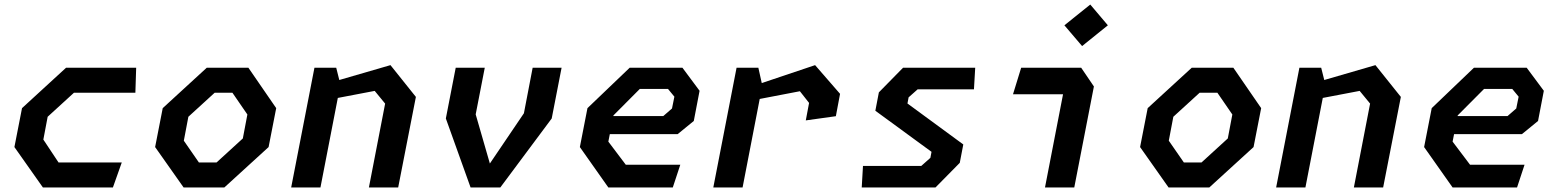

<svg xmlns="http://www.w3.org/2000/svg" viewBox="-20 -826 6860 846"><path d="M169 0H477.5L516.5 -110H238L171 -211L190 -311.5L306 -417.5H576.5L580 -527.5H271L77 -349.5L43.5 -178Z M789 0H968.5L1163.5 -178L1197 -349.5L1074.5 -527.5H891L697 -349.5L663.5 -178ZM790 -206 810 -311.5 926 -417.5H1004L1070 -321.5L1050 -216L934 -110H856.5Z M1605.5 0H1734.5L1812.5 -399L1700.5 -539L1475 -473.5L1461.5 -527.5H1365.5L1263 0H1392L1468.5 -394.5L1631 -425.5L1677 -369.5Z M2053.5 0H2184.5L2411 -304L2454.5 -527.5H2327L2288.5 -327L2138.5 -105.5L2076 -322L2116 -527.5H1988L1944.5 -304Z M2660.5 0H2944.5L2977.5 -100H2737.5L2660.5 -202L2667 -235H2966L3037 -293L3062.5 -426L2987 -527.5H2754.5L2568.5 -349.5L2535 -178ZM2682.5 -314.5 2683 -317.5 2799 -434H2923.5L2951.5 -400L2941 -348L2902.5 -314.5Z M3530.5 -295.5 3663 -314 3681.5 -412.5 3571.5 -539 3336.5 -460 3321.5 -527.5H3225.5L3123 0H3252L3327.5 -390L3504.5 -424L3545 -372.5Z M3777 0H4102L4209 -108.5L4224.5 -189.5L3978.5 -370L3983.5 -397L4023.5 -432.5H4271.5L4277 -527.5H3959L3852.5 -419L3837 -338L4084.5 -157L4079.5 -130.5L4039.5 -95H3782.5Z M4584.5 0H4713.5L4800 -445L4744 -527.5H4479.5L4443.5 -410.5H4664ZM4670 -714.5 4748 -623 4861.5 -714.5 4784 -806Z M5129 0H5308.5L5503.5 -178L5537 -349.5L5414.5 -527.5H5231L5037 -349.5L5003.5 -178ZM5130 -206 5150 -311.5 5266 -417.5H5344L5410 -321.5L5390 -216L5274 -110H5196.5Z M5945.5 0H6074.5L6152.5 -399L6040.5 -539L5815 -473.5L5801.5 -527.5H5705.5L5603 0H5732L5808.5 -394.5L5971 -425.5L6017 -369.5Z M6380.5 0H6664.5L6697.5 -100H6457.5L6380.5 -202L6387 -235H6686L6757 -293L6782.5 -426L6707 -527.5H6474.5L6288.5 -349.5L6255 -178ZM6402.5 -314.5 6403 -317.5 6519 -434H6643.5L6671.5 -400L6661 -348L6622.5 -314.5Z"/></svg>

Font: Monaspace Krypton SemiBold
Style: Italic
Weight: 600
Italic angle: -11°
Designer: Riley Cran & the Lettermatic Team
Foundry: Lettermatic
Version: Version 1.101 (Monaspace Krypton)